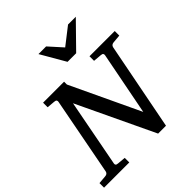

<svg xmlns="http://www.w3.org/2000/svg" viewBox="-254 -1082 1248 1248"><g transform="rotate(-45 370.5 -458.0)"><path d="M698.2 -624Q688.5 -623 681.9 -618.4Q675.3 -613.8 672.9 -604L555.2 0H482.9L231 -530.8L142.1 -65.9Q140.6 -58.6 144.5 -53.2Q148.4 -47.9 162.1 -46.9L217.8 -42V0H-14.2V-42L43 -46.9Q63.5 -48.3 67.9 -65.9L170.9 -604Q172.4 -612.3 168.5 -617.7Q164.6 -623 151.9 -624L96.2 -628.9V-670.9H289.1V-645L514.2 -168L599.1 -604Q600.6 -612.3 596.7 -617.7Q592.8 -623 580.1 -624L522.9 -628.9V-670.9H754.9V-628.9ZM475.6 -746.1H396.5L298.3 -915.5H368.7L451.7 -823.2L570.3 -915.5H641.6Z"/></g></svg>

Font: Charis SIL Afr
Style: Italic
Weight: 400
Italic angle: -11°
Foundry: SIL International
Version: Version 5.000